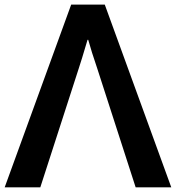

<svg xmlns="http://www.w3.org/2000/svg" viewBox="-25 -806 757 826"><path d="M-4.9 0 281.2 -786.1H425.8L711.9 0H558.6L393.6 -510.7Q368.2 -585 354.5 -634.8H351.6Q324.2 -542 313.5 -510.7L148.4 0Z"/></svg>

Font: Gothic A1 ExtraBold
Style: Regular
Weight: 800
Designer: HanYang I&C Co.,Ltd.
Foundry: HanYang I&C Co.,Ltd.
Version: Version 2.50